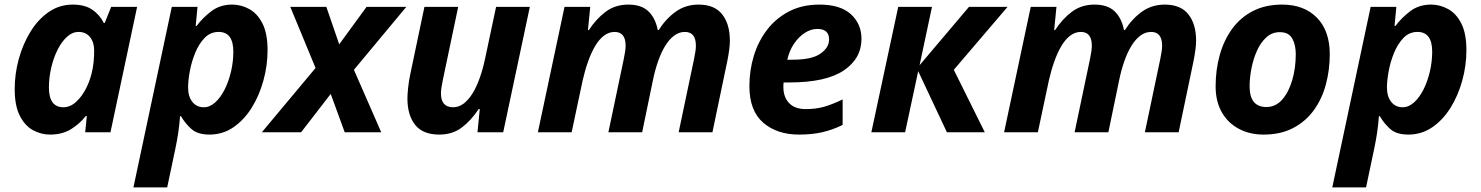

<svg xmlns="http://www.w3.org/2000/svg" viewBox="-20 -576 6449 836"><path d="M198 10Q158 10 123 -9.5Q88 -29 66 -72.5Q44 -116 44 -188Q44 -255 62 -320Q80 -385 113 -438.5Q146 -492 192.5 -524Q239 -556 297 -556Q349 -556 381.5 -534Q414 -512 432 -476H436L464 -546H577L461 0H351L358 -71H354Q325 -35 287.5 -12.5Q250 10 198 10ZM256 -109Q286 -109 312 -133Q338 -157 356.5 -194.5Q375 -232 383 -275Q390 -311 390 -357Q390 -392 372 -414.5Q354 -437 322 -437Q295 -437 271.5 -415.5Q248 -394 230.5 -359Q213 -324 203 -281Q193 -238 193 -195Q193 -109 256 -109Z M561 240 728 -546H840L832 -463H836Q862 -498 900 -527Q938 -556 991 -556Q1030 -556 1065.5 -536.5Q1101 -517 1123 -473.5Q1145 -430 1145 -357Q1145 -291 1127 -225.5Q1109 -160 1076 -107Q1043 -54 996.5 -22Q950 10 892 10Q842 10 815 -13Q788 -36 768 -70H764Q761 -30 756 3Q751 36 743 74L708 240ZM867 -109Q894 -109 917.5 -130.5Q941 -152 958.5 -187Q976 -222 986 -265Q996 -308 996 -351Q996 -437 932 -437Q896 -437 871 -411Q846 -385 830 -346Q814 -307 806.5 -266Q799 -225 799 -195Q799 -156 817.5 -132.5Q836 -109 867 -109Z M1354 -280 1244 -546H1401L1457 -383L1576 -546H1749L1521 -272L1640 0H1481L1420 -167L1291 0H1120Z M1754 -147Q1754 -165 1757 -193.5Q1760 -222 1766 -251L1828 -546H1975L1908 -227Q1900 -190 1900 -169Q1900 -109 1953 -109Q1978 -109 1999.5 -125.5Q2021 -142 2038.5 -171Q2056 -200 2069.5 -238.5Q2083 -277 2092 -320L2140 -546H2287L2171 0H2059L2069 -101H2064Q2032 -52 1991 -21Q1950 10 1893 10Q1821 10 1787.5 -32.5Q1754 -75 1754 -147Z M2322 0 2438 -546H2550L2540 -445H2544Q2576 -494 2617.5 -525Q2659 -556 2716 -556Q2773 -556 2803.5 -526.5Q2834 -497 2844 -445H2848Q2879 -494 2922 -525Q2965 -556 3022 -556Q3091 -556 3124.5 -513.5Q3158 -471 3158 -399Q3158 -366 3147 -311L3082 0H2935L3002 -319Q3010 -356 3010 -377Q3010 -437 2962 -437Q2937 -437 2915.5 -421Q2894 -405 2876.5 -376.5Q2859 -348 2845.5 -309.5Q2832 -271 2823 -227L2776 0H2629L2696 -319Q2704 -356 2704 -377Q2704 -437 2656 -437Q2631 -437 2609.5 -420.5Q2588 -404 2571 -375Q2554 -346 2540.5 -308Q2527 -270 2517 -226L2469 0Z M3459 10Q3363 10 3303 -42Q3243 -94 3243 -201Q3243 -270 3262.5 -333.5Q3282 -397 3320.5 -447Q3359 -497 3416 -526.5Q3473 -556 3548 -556Q3639 -556 3685 -514Q3731 -472 3731 -407Q3731 -321 3653.5 -269Q3576 -217 3417 -217H3392Q3391 -211 3391 -206.5Q3391 -202 3391 -197Q3391 -153 3416 -127Q3441 -101 3488 -101Q3531 -101 3566 -110.5Q3601 -120 3649 -143V-32Q3606 -11 3561.5 -0.5Q3517 10 3459 10ZM3408 -316H3430Q3515 -316 3552.5 -342.5Q3590 -369 3590 -404Q3590 -450 3539 -450Q3511 -450 3484.5 -433Q3458 -416 3437.5 -386Q3417 -356 3408 -316Z M3774 0 3891 -546H4038L3984 -292L4199 -546H4367L4133 -272L4268 0H4103L3978 -266L3921 0Z M4352 0 4468 -546H4580L4570 -445H4574Q4606 -494 4647.5 -525Q4689 -556 4746 -556Q4803 -556 4833.5 -526.5Q4864 -497 4874 -445H4878Q4909 -494 4952 -525Q4995 -556 5052 -556Q5121 -556 5154.5 -513.5Q5188 -471 5188 -399Q5188 -366 5177 -311L5112 0H4965L5032 -319Q5040 -356 5040 -377Q5040 -437 4992 -437Q4967 -437 4945.5 -421Q4924 -405 4906.5 -376.5Q4889 -348 4875.5 -309.5Q4862 -271 4853 -227L4806 0H4659L4726 -319Q4734 -356 4734 -377Q4734 -437 4686 -437Q4661 -437 4639.5 -420.5Q4618 -404 4601 -375Q4584 -346 4570.5 -308Q4557 -270 4547 -226L4499 0Z M5482 10Q5421 10 5373.5 -15.5Q5326 -41 5299.5 -88Q5273 -135 5273 -200Q5273 -272 5291 -336.5Q5309 -401 5345 -450.5Q5381 -500 5435.5 -528Q5490 -556 5563 -556Q5658 -556 5714 -499Q5770 -442 5770 -340Q5770 -271 5753 -208Q5736 -145 5700.5 -96Q5665 -47 5610.5 -18.5Q5556 10 5482 10ZM5494 -110Q5535 -110 5563.5 -143Q5592 -176 5607 -228.5Q5622 -281 5622 -340Q5622 -381 5606.5 -408.5Q5591 -436 5552 -436Q5519 -436 5494 -413.5Q5469 -391 5453 -355Q5437 -319 5429 -278Q5421 -237 5421 -200Q5421 -110 5494 -110Z M5781 240 5948 -546H6060L6052 -463H6056Q6082 -498 6120 -527Q6158 -556 6211 -556Q6250 -556 6285.5 -536.5Q6321 -517 6343 -473.5Q6365 -430 6365 -357Q6365 -291 6347 -225.5Q6329 -160 6296 -107Q6263 -54 6216.5 -22Q6170 10 6112 10Q6062 10 6035 -13Q6008 -36 5988 -70H5984Q5981 -30 5976 3Q5971 36 5963 74L5928 240ZM6087 -109Q6114 -109 6137.5 -130.5Q6161 -152 6178.5 -187Q6196 -222 6206 -265Q6216 -308 6216 -351Q6216 -437 6152 -437Q6116 -437 6091 -411Q6066 -385 6050 -346Q6034 -307 6026.5 -266Q6019 -225 6019 -195Q6019 -156 6037.5 -132.5Q6056 -109 6087 -109Z"/></svg>

Font: BC Sans
Style: Bold Italic
Weight: 700
Italic angle: -12°
Designer: Monotype Design Team
Province of B.C.
Foundry: Monotype Imaging Inc.
Version: Version 2.000;GOOG;noto-source:20170915:90ef993387c0